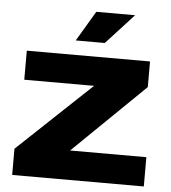

<svg xmlns="http://www.w3.org/2000/svg" viewBox="-52 -776 733 823"><g transform="rotate(5 314.5 -364.0)"><path d="M252 -598.1 329.1 -728H496.1L377 -598.1ZM30.8 0V-112.8L347.2 -411.1H46.9V-536.1H577.1V-425.8L269 -126H597.2V0Z"/></g></svg>

Font: Hubot Sans Expanded
Style: Bold
Weight: 700
Width: 7
Designer: Deni Anggara
Foundry: GitHub
Version: Version 1.001;gftools[0.9.31]